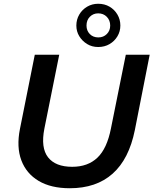

<svg xmlns="http://www.w3.org/2000/svg" viewBox="-20 -991 816 1021"><path d="M351 10Q251 10 185.5 -29Q120 -68 93.5 -138.5Q67 -209 86 -305L165 -700H295L216 -307Q196 -205 235.5 -154.5Q275 -104 364 -104Q447 -104 498 -152.5Q549 -201 570 -308L649 -700H776L697 -299Q666 -145 579 -67.5Q492 10 351 10ZM502 -741Q469 -741 443 -757Q417 -773 401.5 -798.5Q386 -824 386 -855Q386 -887 401.5 -913.5Q417 -940 443.5 -955.5Q470 -971 502 -971Q536 -971 562.5 -955.5Q589 -940 604.5 -913.5Q620 -887 620 -855Q620 -824 604.5 -798Q589 -772 562.5 -756.5Q536 -741 502 -741ZM503 -792Q530 -792 548 -810Q566 -828 566 -855Q566 -883 548 -901.5Q530 -920 502 -920Q476 -920 458 -902Q440 -884 440 -855Q440 -828 457.5 -810Q475 -792 503 -792Z"/></svg>

Font: Montserrat Thin SemiBold
Style: Italic
Weight: 600
Italic angle: -11.3°
Version: Version 9.000